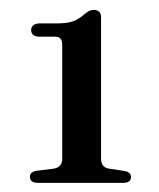

<svg xmlns="http://www.w3.org/2000/svg" viewBox="-20 -736 330 398"><path d="M61.5 -660H92.5Q101.5 -660 105.2 -656.2Q109 -652.5 109 -641V-407Q109 -398 104.5 -393Q100 -388 92 -386.5L56 -382Q42 -380 42 -369.5Q42 -357 58.5 -357H235.5Q251.5 -357 251.5 -369Q251.5 -379 238.5 -381.5L205.5 -386.5Q197.5 -388 193.5 -393Q189.5 -398 189.5 -407V-700Q189.5 -715.5 174 -715.5Q169 -715.5 164.8 -713.2Q160.5 -711 155.5 -707Q144.5 -697 132.2 -692.2Q120 -687.5 98.5 -687.5H62.5Q54 -687.5 49.2 -683.8Q44.5 -680 44.5 -673.5Q44.5 -667.5 48.8 -663.8Q53 -660 61.5 -660Z"/></svg>

Font: Fraunces 24pt
Style: Regular
Weight: 400
Version: Version 1.000;[b76b70a41]